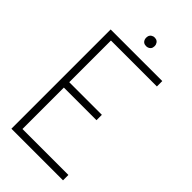

<svg xmlns="http://www.w3.org/2000/svg" viewBox="-250 -871 935 935"><g transform="rotate(45 217.0 -404.0)"><path d="M189.5 -777.3Q189.5 -799.8 210 -806.6Q213.9 -807.6 218.8 -807.6Q240.2 -807.6 247.1 -786.1Q248 -782.2 248 -777.3Q248 -754.9 226.6 -749Q222.7 -748 218.8 -748Q196.3 -748 190.4 -769.5Q189.5 -773.4 189.5 -777.3ZM39.1 0V-683.6H394.5V-646.5H78.1V-359.4H302.7V-322.3H78.1V-37.1H394.5V0Z"/></g></svg>

Font: Post No Bills Colombo Light
Style: Regular
Weight: 300
Designer: Kosala Senevirathne, Siva Puranthara, Lasantha Premarathna, Tharique Azeez
Foundry: Mooniak
Version: Version 1.220 ; ttfautohint (v1.6)